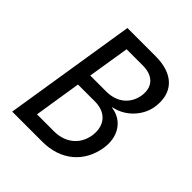

<svg xmlns="http://www.w3.org/2000/svg" viewBox="-199 -864 997 997"><g transform="rotate(45 300.0 -365.0)"><path d="M49 0H271C404 0 498 -78 518 -203C533 -295 486 -370 401 -381L402 -384C480 -399 543 -466 555 -541C573 -659 505 -730 372 -730H165ZM203 -419 240 -649H359C436 -649 476 -605 465 -534C453 -463 398 -419 321 -419ZM150 -81 191 -341H315C399 -341 442 -286 430 -206C417 -129 358 -81 274 -81Z"/></g></svg>

Font: JetBrains Mono
Style: Italic
Weight: 400
Italic angle: -9°
Monospace: yes
Designer: Philipp Nurullin, Konstantin Bulenkov
Foundry: JetBrains
Version: Version 2.305